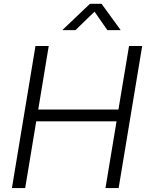

<svg xmlns="http://www.w3.org/2000/svg" viewBox="-20 -963 756 983"><path d="M41 0 161.6 -727.5H229.5L175.8 -402.3H586.4L640.6 -727.5H708L587.4 0H520L576.7 -341.8H165.5L108.9 0ZM366.2 -808.6H300.3L300.8 -810.5L440.4 -943.4H500L596.7 -810.5L596.2 -808.6H529.8L463.9 -903.3Z"/></svg>

Font: Inter 24pt Light
Style: Italic
Weight: 300
Italic angle: -9.3988°
Designer: Rasmus Andersson
Foundry: rsms
Version: Version 4.001;git-66647c0bb